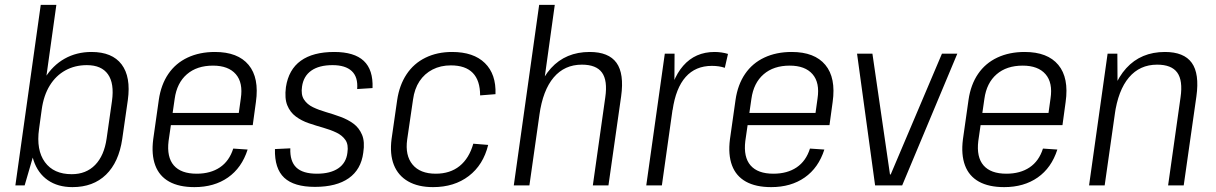

<svg xmlns="http://www.w3.org/2000/svg" viewBox="-20 -760 4984 787"><path d="M277 7Q217 7 176 -21.5Q135 -50 117.5 -103Q100 -156 110 -228L122 -316Q132 -388 164 -440Q196 -492 245 -519.5Q294 -547 355 -547Q440 -547 478.5 -496Q517 -445 504 -350L481 -190Q467 -95 414.5 -44Q362 7 277 7ZM147 -740H211L132 -175L81 0H43ZM274 -46Q333 -46 370 -84Q407 -122 417 -192L439 -346Q449 -418 422.5 -455.5Q396 -493 336 -493Q287 -493 248 -471.5Q209 -450 184 -409.5Q159 -369 151 -311L140 -231Q128 -145 164 -95.5Q200 -46 274 -46Z M777 7Q714 7 673.5 -15.5Q633 -38 616.5 -82Q600 -126 608 -189L631 -351Q640 -413 670 -457Q700 -501 749 -524Q798 -547 861 -547Q955 -547 999 -494Q1043 -441 1029 -342L1016 -247H668L675 -297H970L955 -270L967 -356Q977 -421 946.5 -456Q916 -491 853 -491Q787 -491 746 -455.5Q705 -420 696 -355L671 -182Q663 -116 692.5 -82Q722 -48 786 -48Q843 -48 881.5 -74Q920 -100 936 -151L995 -147Q971 -72 914.5 -32.5Q858 7 777 7Z M1271 6Q1185 6 1145 -31.5Q1105 -69 1107 -149L1170 -152Q1168 -99 1194.5 -73.5Q1221 -48 1279 -48Q1334 -48 1366.5 -70Q1399 -92 1404 -134Q1409 -167 1396 -186Q1383 -205 1359 -216.5Q1335 -228 1305 -236.5Q1275 -245 1245.5 -255Q1216 -265 1192.5 -282.5Q1169 -300 1157.5 -328.5Q1146 -357 1152 -403Q1163 -475 1213 -511Q1263 -547 1350 -547Q1432 -547 1471 -510.5Q1510 -474 1507 -399L1444 -395Q1448 -444 1422 -468.5Q1396 -493 1343 -493Q1288 -493 1256 -470.5Q1224 -448 1218 -405Q1213 -372 1226 -352Q1239 -332 1263 -320.5Q1287 -309 1316.5 -300.5Q1346 -292 1376 -281Q1406 -270 1429 -253Q1452 -236 1464 -207.5Q1476 -179 1469 -134Q1460 -65 1409.5 -29.5Q1359 6 1271 6Z M1755 7Q1694 7 1653 -16.5Q1612 -40 1594.5 -84Q1577 -128 1585 -190L1608 -350Q1617 -411 1646.5 -455.5Q1676 -500 1724 -523.5Q1772 -547 1833 -547Q1921 -547 1967.5 -501.5Q2014 -456 2011 -374L1948 -369Q1948 -430 1918 -461Q1888 -492 1828 -492Q1786 -492 1753 -475Q1720 -458 1699.5 -427Q1679 -396 1673 -352L1649 -188Q1640 -123 1671 -85.5Q1702 -48 1766 -48Q1825 -48 1864 -79.5Q1903 -111 1920 -171L1981 -166Q1961 -84 1901.5 -38.5Q1842 7 1755 7Z M2461 -361Q2471 -430 2447.5 -462.5Q2424 -495 2365 -495Q2294 -495 2249.5 -442.5Q2205 -390 2191 -289L2150 -224L2159 -285Q2178 -414 2238.5 -480.5Q2299 -547 2397 -547Q2475 -547 2507 -502.5Q2539 -458 2526 -365L2474 0H2410ZM2190 -740H2254L2201 -359L2150 0H2086Z M2705 -540H2745L2744 -362L2693 0H2629ZM2716 -326Q2731 -434 2780.5 -490.5Q2830 -547 2909 -547Q2923 -547 2937 -545Q2951 -543 2964 -539L2951 -482Q2928 -490 2898 -490Q2831 -490 2790.5 -444.5Q2750 -399 2737 -309Z M3141 7Q3078 7 3037.5 -15.5Q2997 -38 2980.5 -82Q2964 -126 2972 -189L2995 -351Q3004 -413 3034 -457Q3064 -501 3113 -524Q3162 -547 3225 -547Q3319 -547 3363 -494Q3407 -441 3393 -342L3380 -247H3032L3039 -297H3334L3319 -270L3331 -356Q3341 -421 3310.5 -456Q3280 -491 3217 -491Q3151 -491 3110 -455.5Q3069 -420 3060 -355L3035 -182Q3027 -116 3056.5 -82Q3086 -48 3150 -48Q3207 -48 3245.5 -74Q3284 -100 3300 -151L3359 -147Q3335 -72 3278.5 -32.5Q3222 7 3141 7Z M3493 -540H3556L3628 -45H3631L3841 -540H3904L3678 0H3567Z M4096 7Q4033 7 3992.5 -15.5Q3952 -38 3935.5 -82Q3919 -126 3927 -189L3950 -351Q3959 -413 3989 -457Q4019 -501 4068 -524Q4117 -547 4180 -547Q4274 -547 4318 -494Q4362 -441 4348 -342L4335 -247H3987L3994 -297H4289L4274 -270L4286 -356Q4296 -421 4265.5 -456Q4235 -491 4172 -491Q4106 -491 4065 -455.5Q4024 -420 4015 -355L3990 -182Q3982 -116 4011.5 -82Q4041 -48 4105 -48Q4162 -48 4200.5 -74Q4239 -100 4255 -151L4314 -147Q4290 -72 4233.5 -32.5Q4177 7 4096 7Z M4819 -361Q4829 -430 4805.5 -462.5Q4782 -495 4723 -495Q4652 -495 4607.5 -442.5Q4563 -390 4549 -289L4508 -224L4517 -285Q4536 -414 4596.5 -480.5Q4657 -547 4755 -547Q4833 -547 4865 -502.5Q4897 -458 4884 -365L4832 0H4768ZM4520 -540H4560L4561 -372L4508 0H4444Z"/></svg>

Font: Pathway Extreme SemiCondensed ExtraLight
Style: Italic
Weight: 250
Width: 4
Italic angle: -8°
Version: Version 1.001;gftools[0.9.26]